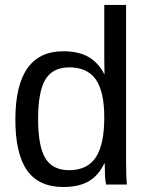

<svg xmlns="http://www.w3.org/2000/svg" viewBox="-20 -745 596 775"><path d="M402.8 -85H400.9Q376.5 -34.7 336.7 -12.5Q296.9 9.8 235.8 9.8Q136.7 9.8 89.4 -57.1Q42 -124 42 -262.2Q42 -538.1 235.8 -538.1Q295.9 -538.1 335.9 -515.9Q376 -493.7 400.9 -445.8H401.9L400.9 -504.9V-725.1H488.8V-108.9Q488.8 -29.8 492.2 0H408.2Q404.8 -17.1 403.8 -36.1Q402.8 -55.2 402.8 -85ZM258.8 -58.1Q332.5 -58.1 366.7 -109.9Q400.9 -161.6 400.9 -271Q400.9 -375.5 366.7 -424.3Q332.5 -473.1 259.8 -473.1Q192.9 -473.1 163.3 -424.3Q133.8 -375.5 133.8 -265.1Q133.8 -154.8 163.1 -106.4Q192.4 -58.1 258.8 -58.1Z"/></svg>

Font: Libra Sans Modern
Style: Regular
Weight: 400
Foundry: Stefan Peev, Context Ltd
Version: Version 1.000